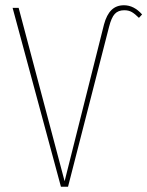

<svg xmlns="http://www.w3.org/2000/svg" viewBox="-20 -711 561 731"><path d="M28 -681H51L226 -21L376 -618Q386 -655 404.5 -673Q423 -691 452 -691Q490 -691 521 -656L509 -643Q494 -658 482 -665Q470 -672 453 -672Q430 -672 417 -658Q404 -644 395 -608L239 0H212Z"/></svg>

Font: Fira Sans Extra Condensed Thin
Style: Regular
Weight: 250
Width: 1
Designer: Carrois Corporate & Edenspiekermann AG
Foundry: Carrois Corporate GbR & Edenspiekermann AG
Version: Version 4.203